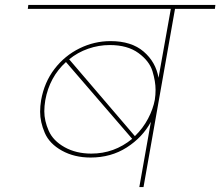

<svg xmlns="http://www.w3.org/2000/svg" viewBox="-20 -760 895 780"><path d="M855 -740 853 -724H691L563 0H546L593 -265Q559 -202 495 -161Q431 -120 348 -120Q282 -120 231.5 -148Q181 -176 162 -220Q143 -264 143 -306Q143 -329 147 -353Q160 -426 201.5 -480Q243 -534 303 -563.5Q363 -593 429 -593Q514 -593 563.5 -550.5Q613 -508 624 -444L674 -724H93L95 -740ZM609 -355Q612 -375 612 -395Q612 -429 599.5 -470.5Q587 -512 542.5 -544.5Q498 -577 426 -577Q381 -577 338 -562Q295 -547 261 -519L528 -207Q561 -239 581.5 -278Q602 -317 609 -355ZM351 -136Q444 -136 517 -196L248 -508Q181 -447 164 -353Q160 -329 160 -308Q160 -269 178 -228.5Q196 -188 242.5 -162Q289 -136 351 -136Z"/></svg>

Font: Fz Poppins Thin
Style: Italic
Weight: 100
Italic angle: -10°
Designer: Ninad Kale (Devanagari), Jonny Pinhorn (Latin)
Foundry: Indian Type Foundry
Version: Vit hóa bi Vntype.Com & FontZin.Com